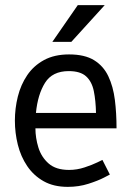

<svg xmlns="http://www.w3.org/2000/svg" viewBox="-20 -720 512 748"><path d="M244 8Q189 8 150 -14Q111 -36 86 -73Q61 -110 49.5 -156Q38 -202 38 -250Q38 -298 49.5 -344Q61 -390 86 -427Q111 -464 151.5 -486Q192 -508 249 -508Q310 -508 346.5 -485.5Q383 -463 402 -423Q421 -383 427.5 -331Q434 -279 434 -220H118Q118 -183 129.5 -145.5Q141 -108 169.5 -83Q198 -58 249 -58Q280 -58 310 -68Q340 -78 359.5 -87.5Q379 -97 379 -97L408 -40Q408 -40 385 -28Q362 -16 324.5 -4Q287 8 244 8ZM248 -443Q184 -443 155.5 -397.5Q127 -352 120 -280H354Q353 -328 345.5 -365Q338 -402 315.5 -422.5Q293 -443 248 -443ZM388 -700 258 -557H184L283 -700Z"/></svg>

Font: Epunda Sans
Style: Regular
Weight: 400
Designer: Simon Atzbach
Foundry: typofactur
Version: Version 2.204; ttfautohint (v1.8.4.7-5d5b)